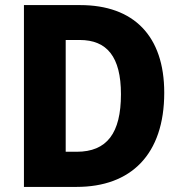

<svg xmlns="http://www.w3.org/2000/svg" viewBox="-20 -734 714 754"><path d="M625 -370C625 -593 505 -714 295 -714H74V0H281C494 0 625 -127 625 -370ZM455 -364C455 -211 400 -138 281 -138H238V-577H293C400 -577 455 -511 455 -364Z"/></svg>

Font: Noto Sans Thai Looped SemiCondensed ExtraBold
Style: Regular
Weight: 800
Width: 4
Designer: Sasikarn Vongin, Ben Mitchell
Foundry: The Fontpad Ltd
Version: Version 1.001